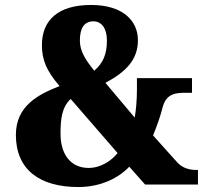

<svg xmlns="http://www.w3.org/2000/svg" viewBox="-20 -744 833 774"><path d="M296 10C388 10 460 -28 501 -72L565 0H778V-59H769C749 -59 717 -64 694 -90L597 -198C613 -237 626 -274 635 -309C650 -370 692 -370 734 -370H754V-429H532V-382C532 -341 528 -296 523 -270L405 -410C489 -455 536 -504 536 -582C536 -659 477 -724 347 -724C217 -724 149 -665 149 -562C149 -503 167 -459 220 -397C137 -364 44 -319 44 -200C44 -61 139 10 296 10ZM360 -459C326 -501 302 -537 302 -580C302 -632 320 -658 357 -658C389 -658 411 -630 411 -581C411 -526 396 -490 360 -459ZM337 -67C268 -67 224 -118 224 -205C224 -263 229 -312 265 -345L454 -127C429 -96 387 -67 337 -67Z"/></svg>

Font: Noto Serif Devanagari SemiCondensed Black
Style: Regular
Weight: 900
Width: 4
Designer: Universal Thirst, Indian Type Foundry and the Monotype Design Team
Foundry: Monotype Imaging Inc.
Version: Version 2.004